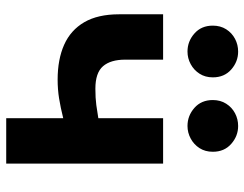

<svg xmlns="http://www.w3.org/2000/svg" viewBox="-104 -682 786 618"><g transform="rotate(90 289.0 -373.0)"><path d="M360.5 0V-183.5Q326.5 -175 297 -170.2Q267.5 -165.5 236.5 -165.5Q171 -165.5 124 -186.5Q77 -207.5 51.5 -251.2Q26 -295 26 -363.5V-505H172V-383Q172 -336 193.2 -311.5Q214.5 -287 265.5 -287Q296 -287 318.2 -290Q340.5 -293 360.5 -296.5V-505H506.5V0ZM146 -583.5Q113 -583.5 87.8 -605.8Q62.5 -628 62.5 -665Q62.5 -689.5 74.2 -708Q86 -726.5 105 -736.5Q124 -746.5 146 -746.5Q178.5 -746.5 203.8 -724.2Q229 -702 229 -665Q229 -640.5 217.2 -622.2Q205.5 -604 186.5 -593.8Q167.5 -583.5 146 -583.5ZM385.5 -583.5Q352.5 -583.5 327.2 -605.8Q302 -628 302 -665Q302 -689.5 313.8 -708Q325.5 -726.5 344.5 -736.5Q363.5 -746.5 385.5 -746.5Q418 -746.5 443.2 -724.2Q468.5 -702 468.5 -665Q468.5 -640.5 456.8 -622.2Q445 -604 426 -593.8Q407 -583.5 385.5 -583.5Z"/></g></svg>

Font: Geologica SemiBold
Style: Regular
Weight: 600
Designer: Sindre Bremnes, Frode Helland
Foundry: Monokrom Skriftforlag AS
Version: Version 1.010;gftools[0.9.28]